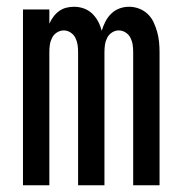

<svg xmlns="http://www.w3.org/2000/svg" viewBox="-20 -548 540 568"><path d="M48 0V-520H126V-478Q131 -489 138 -498.5Q145 -508 154.5 -515Q164 -522 175.5 -525Q187 -528 199 -528Q214 -528 228 -523Q242 -518 252.5 -508Q263 -498 270 -485Q277 -472 281 -457Q285 -471 292 -484.5Q299 -498 309.5 -508Q320 -518 333.5 -523Q347 -528 362 -528Q377 -528 391.5 -522.5Q406 -517 417 -506.5Q428 -496 434.5 -482Q441 -468 445 -453.5Q449 -439 450.5 -424Q452 -409 452 -394V0H374V-394Q374 -405 372.5 -415.5Q371 -426 366 -436Q361 -446 351.5 -452Q342 -458 331 -458Q321 -458 311.5 -452Q302 -446 297 -436Q292 -426 290.5 -415.5Q289 -405 289 -394V0H211V-394Q211 -405 209.5 -415.5Q208 -426 203 -436Q198 -446 188.5 -452Q179 -458 169 -458Q158 -458 148.5 -452Q139 -446 134 -436Q129 -426 127.5 -415.5Q126 -405 126 -394V0Z"/></svg>

Font: Iosevka NFM
Style: Regular
Weight: 400
Monospace: yes
Designer: Belleve Invis
Foundry: Belleve Invis
Version: Version 29.0.4; ttfautohint (v1.8.4);Nerd Fonts 3.3.0